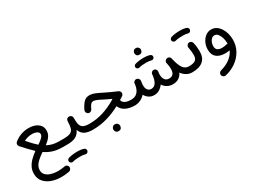

<svg xmlns="http://www.w3.org/2000/svg" viewBox="-55 -1416 3402 2561"><g transform="rotate(-30 1645.5 -136.0)"><path d="M44.9 139.2Q44.9 85 67.6 40Q90.3 -4.9 129.2 -43.2Q168 -81.5 215.3 -115.2Q178.2 -149.4 140.4 -189.9Q102.5 -230.5 60.5 -276.9L59.1 -278.3Q57.1 -280.3 55.7 -282.7Q51.3 -289.1 48.8 -297.4Q42.5 -318.4 54.7 -335Q58.1 -340.8 63 -344.7Q108.9 -383.8 166.7 -404.5Q224.6 -425.3 286.1 -425.3Q339.8 -425.3 384 -408.7Q428.2 -392.1 454.6 -359.4Q481 -326.7 481 -278.3Q481 -226.1 451.2 -186.5Q421.4 -147 372.6 -110.8Q411.1 -89.8 455.1 -78.9Q499 -67.9 552.2 -67.9H552.7Q571.3 -67.9 585 -54.4Q598.6 -41 598.6 -22Q598.6 -2.9 585 10.3Q571.3 23.4 552.7 23.4H552.2Q471.7 23.4 408.4 2.9Q345.2 -17.6 290.5 -55.2Q217.8 -6.8 177 38.3Q136.2 83.5 136.2 139.2Q136.2 184.6 166.5 213.4Q196.8 242.2 244.1 255.6Q291.5 269 343.3 269Q394 269 448.2 258.8Q469.7 254.9 485.1 267.3Q500.5 279.8 502.4 298.3Q503.9 314.9 493.2 330.3Q482.4 345.7 464.8 349.1Q433.6 355 402.8 357.7Q372.1 360.4 343.3 360.4Q264.2 360.4 196.3 336.2Q128.4 312 86.7 262.9Q44.9 213.9 44.9 139.2ZM286.1 -333Q219.7 -333 161.6 -301.8Q196.3 -262.2 228 -228.5Q259.8 -194.8 292 -167Q340.8 -200.2 365.2 -225.6Q389.6 -251 389.6 -273.4Q389.6 -302.2 359.9 -317.6Q330.1 -333 286.1 -333Z M506.3 -22Q506.3 -41 520 -54.4Q533.7 -67.9 552.7 -67.9H626Q645 -67.9 658.7 -54.4Q672.4 -41 672.4 -22Q672.4 -2.9 658.7 10.5Q645 23.9 626 23.9H552.7Q533.7 23.9 520 10.5Q506.3 -2.9 506.3 -22Z M579.6 -22Q579.6 -41 593.3 -54.4Q606.9 -67.9 626 -67.9Q695.3 -67.9 729 -84.2Q762.7 -100.6 773.9 -139.4Q785.2 -178.2 786.1 -245.1Q787.1 -266.1 801.5 -278.1Q815.9 -290 835.4 -288.6Q854.5 -287.6 866.9 -273.2Q879.4 -258.8 878.4 -240.2Q877 -176.8 887.5 -138.9Q897.9 -101.1 929.4 -84.5Q960.9 -67.9 1021.5 -67.9H1022Q1041 -67.9 1054.4 -54.4Q1067.9 -41 1067.9 -22Q1067.9 -2.9 1054.4 10.5Q1041 23.9 1022 23.9H1021.5Q945.3 23.9 899.2 -0.2Q853 -24.4 831.5 -83Q803.2 -22.9 754.6 0.5Q706.1 23.9 626 23.9Q606.9 23.9 593.3 10.5Q579.6 -2.9 579.6 -22ZM531.7 234.9Q527.3 220.7 534.7 207Q542 193.4 557.1 188.5Q583.5 180.2 619.4 175.5Q655.3 170.9 690.4 170.9Q757.8 170.9 797.9 187Q812.5 194.8 816.9 211.2Q821.3 227.5 812 241.2Q796.4 264.6 770 257.3Q737.8 248 690.4 248Q657.2 248 627.4 251.2Q597.7 254.4 578.1 260.7Q563.5 264.6 549.8 256.8Q536.1 249 531.7 234.9Z M1206.5 -398.9Q1247.6 -398.9 1295.2 -379.2Q1342.8 -359.4 1397 -331.1Q1464.4 -296.4 1573.7 -250.5Q1585.9 -245.6 1593.8 -233.4Q1601.6 -221.2 1601.6 -208Q1601.6 -183.1 1580.1 -168.9Q1555.2 -152.3 1531.2 -137.7Q1548.8 -67.9 1666.5 -67.9H1667Q1686 -67.9 1699.5 -54.4Q1712.9 -41 1712.9 -22Q1712.9 -2.9 1699.5 10.5Q1686 23.9 1667 23.9H1666.5Q1591.8 23.9 1533.2 -4.2Q1474.6 -32.2 1450.2 -91.3Q1347.2 -36.1 1241.5 -6.1Q1135.7 23.9 1022 23.9Q1002.9 23.9 989.3 10Q975.6 -3.9 975.6 -22Q975.6 -40.5 989.3 -54.2Q1002.9 -67.9 1022 -67.9Q1131.3 -67.9 1235.8 -100.3Q1340.3 -132.8 1445.8 -197.3Q1448.2 -200.7 1451.7 -203.6Q1419.4 -218.3 1391.4 -231.4Q1363.3 -244.6 1337.9 -257.8Q1296.4 -280.3 1266.4 -292.7Q1236.3 -305.2 1214.8 -305.2Q1191.4 -305.2 1174.3 -285.9Q1157.2 -266.6 1137.2 -221.7Q1131.3 -207 1111.1 -198.7Q1090.8 -190.4 1070.8 -202.6Q1058.1 -210.9 1052.2 -227.5Q1046.4 -244.1 1054.2 -261.2Q1083.5 -323.7 1118.4 -361.3Q1153.3 -398.9 1206.5 -398.9ZM1257.8 157.2Q1257.8 137.7 1272.2 122.3Q1286.6 106.9 1309.6 106.9Q1325.7 106.9 1336.9 113.5Q1348.1 120.1 1354.5 130.4Q1362.8 142.6 1362.8 157.7Q1362.8 173.8 1352.1 192.6Q1341.3 211.4 1309.6 211.4Q1288.6 211.4 1277.3 202.1Q1266.1 192.9 1261.7 180.7Q1257.8 170.4 1257.8 157.2Z M1621.1 -22Q1621.1 -41 1634.5 -54.4Q1647.9 -67.9 1667 -67.9Q1727.5 -67.9 1762 -104.2Q1796.4 -140.6 1807.1 -202.1Q1808.1 -213.4 1810.5 -229V-230.5Q1811 -234.4 1812 -238.3Q1815.4 -252.4 1826.7 -261.7Q1837.9 -271 1851.6 -272.5Q1856 -272.9 1860.4 -272.5Q1867.7 -272 1874 -269Q1888.2 -263.2 1896.2 -249.5Q1904.3 -235.8 1902.3 -219.7L1901.9 -215.8Q1900.4 -204.6 1898.4 -193.4Q1896.5 -178.7 1896 -169.2Q1895.5 -159.7 1895.5 -149.9Q1895.5 -108.9 1915 -83.5Q1934.6 -58.1 1970.2 -58.1Q2014.2 -58.1 2039.1 -95Q2064 -131.8 2073.2 -197.3Q2074.2 -209.5 2076.2 -225.6Q2078.6 -243.7 2093.5 -254.4Q2108.4 -265.1 2126 -262.7Q2148.4 -259.3 2158.7 -239.7Q2165 -228 2163.6 -214.8Q2162.1 -201.2 2160.2 -187.5Q2159.2 -176.8 2159.2 -167.5Q2159.2 -119.1 2180.4 -89.1Q2201.7 -59.1 2246.1 -59.1Q2289.6 -59.1 2309.1 -85.9Q2328.6 -112.8 2328.6 -160.6Q2328.6 -203.6 2316.4 -252.9Q2311 -273.9 2325.2 -291.5Q2335 -304.2 2350.6 -308.1Q2369.1 -313 2386 -302.7Q2402.8 -292.5 2406.2 -273.9Q2406.7 -271 2407.7 -268.1Q2409.2 -261.2 2410.6 -254.9Q2431.6 -162.6 2464.8 -115.2Q2498 -67.9 2553.7 -67.9H2554.2Q2573.2 -67.9 2586.7 -54.4Q2600.1 -41 2600.1 -22Q2600.1 -2.9 2586.7 10.5Q2573.2 23.9 2554.2 23.9H2553.7Q2505.9 23.9 2467.5 1.5Q2429.2 -21 2399.9 -60.1Q2380.4 -16.6 2342.8 8.1Q2305.2 32.7 2252 32.7Q2203.1 32.7 2165.8 11.7Q2128.4 -9.3 2105.5 -46.4Q2079.1 -9.8 2043.2 12Q2007.3 33.7 1963.4 33.7Q1918.5 33.7 1883.8 11Q1849.1 -11.7 1828.6 -49.3Q1798.3 -15.6 1757.3 4.2Q1716.3 23.9 1667 23.9Q1647.9 23.9 1634.5 10.5Q1621.1 -2.9 1621.1 -22ZM2009.3 -585Q2009.3 -603.5 2022.9 -618.4Q2036.6 -633.3 2059.1 -633.3Q2074.7 -633.3 2085.4 -627Q2096.2 -620.6 2102.5 -610.8Q2110.4 -598.1 2110.4 -584.5Q2110.4 -568.8 2099.9 -550.8Q2089.4 -532.7 2059.1 -532.7Q2038.6 -532.7 2027.8 -541.5Q2017.1 -550.3 2013.2 -562.5Q2009.3 -572.3 2009.3 -585ZM1928.2 -408.7Q1924.3 -422.4 1931.2 -435.3Q1938 -448.2 1952.1 -452.6Q1978 -460.9 2013.2 -465.6Q2048.3 -470.2 2082.5 -470.2Q2147.5 -470.2 2186.5 -454.6Q2200.7 -446.8 2205.1 -431.4Q2209.5 -416 2200.7 -402.8Q2185.5 -380.9 2160.2 -387.2Q2146.5 -391.6 2125.2 -394Q2104 -396.5 2082.5 -396.5Q2049.8 -396.5 2020.8 -393.6Q1991.7 -390.6 1972.7 -384.3Q1959 -380.4 1945.6 -387.7Q1932.1 -395 1928.2 -408.7Z M2508.3 -22Q2508.3 -41 2521.7 -54.4Q2535.2 -67.9 2554.2 -67.9Q2623 -67.9 2653.8 -89.6Q2684.6 -111.3 2684.6 -171.4Q2684.6 -191.9 2681.4 -225.6Q2678.2 -259.3 2671.4 -291Q2668.9 -309.6 2680.4 -325Q2691.9 -340.3 2710.4 -343.3Q2729 -345.7 2744.1 -334.2Q2759.3 -322.8 2762.7 -304.2Q2771 -268.1 2774.4 -232.2Q2777.8 -196.3 2777.8 -170.9Q2777.8 -73.7 2720.9 -24.9Q2664.1 23.9 2554.2 23.9Q2535.2 23.9 2521.7 10.5Q2508.3 -2.9 2508.3 -22ZM2522.9 -477.5Q2518.6 -491.7 2525.9 -505.4Q2533.2 -519 2548.3 -523.9Q2574.7 -532.2 2610.6 -536.9Q2646.5 -541.5 2681.6 -541.5Q2749 -541.5 2789.1 -525.4Q2803.7 -517.6 2808.1 -501.2Q2812.5 -484.9 2803.2 -471.2Q2787.6 -447.8 2761.2 -455.1Q2729 -464.4 2681.6 -464.4Q2648.4 -464.4 2618.7 -461.2Q2588.9 -458 2569.3 -451.7Q2554.7 -447.8 2541 -455.6Q2527.3 -463.4 2522.9 -477.5Z M3053.2 -346.7Q3096.2 -346.7 3130.6 -324.7Q3165 -302.7 3189.2 -265.6Q3213.4 -228.5 3226.3 -181.9Q3239.3 -135.3 3239.3 -85.9Q3239.3 9.3 3195.6 85.4Q3151.9 161.6 3078.6 212.4Q3005.4 263.2 2916.5 282.7Q2898.4 286.1 2882.3 275.1Q2866.2 264.2 2862.8 246.1Q2859.4 227.5 2870.4 212.2Q2881.3 196.8 2899.4 191.9Q2984.4 169.4 3043.5 124.5Q3102.5 79.6 3129.9 18.1Q3093.8 24.4 3061 24.4Q2976.6 24.4 2929 -15.1Q2881.3 -54.7 2881.3 -135.7Q2881.3 -189.9 2903.8 -238.3Q2926.3 -286.6 2965.3 -316.7Q3004.4 -346.7 3053.2 -346.7ZM2967.8 -139.2Q2967.8 -96.7 2992.4 -78.6Q3017.1 -60.5 3060.5 -60.5Q3080.6 -60.5 3100.3 -63.7Q3120.1 -66.9 3139.2 -71.8Q3144.5 -73.2 3150.4 -72.8Q3150.4 -78.1 3150.4 -83Q3150.4 -120.6 3139.2 -160.9Q3127.9 -201.2 3106 -229.2Q3084 -257.3 3051.3 -257.3Q3026.9 -257.3 3007.8 -239.5Q2988.8 -221.7 2978.3 -194.3Q2967.8 -167 2967.8 -139.2Z"/></g></svg>

Font: Mikhak-DS2-FD Medium
Style: Regular
Weight: 500
Designer: Amin Abedi
Version: Version 3.4